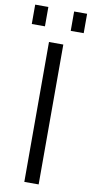

<svg xmlns="http://www.w3.org/2000/svg" viewBox="-121 -937 466 976"><g transform="rotate(10 112.0 -448.5)"><path d="M80 0H154V-722H80ZM-22 -797H46V-897H-22ZM179 -797H246V-897H179Z"/></g></svg>

Font: Perun Light
Style: Regular
Weight: 300
Foundry: Copyright (c) Stefan Peev, Context Ltd, 2016
Version: Version 1.089